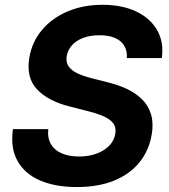

<svg xmlns="http://www.w3.org/2000/svg" viewBox="-20 -757 694 788"><path d="M294.9 10.7Q207 10.7 144.3 -16.4Q81.5 -43.5 51.8 -96.7Q22 -149.9 33.2 -227.1H178.2Q174.3 -189.9 189.2 -165Q204.1 -140.1 233.9 -127.4Q263.7 -114.7 304.7 -114.7Q344.7 -114.7 376.5 -126.5Q408.2 -138.2 428.5 -159.2Q448.7 -180.2 453.1 -208Q457.5 -232.9 445.8 -249.5Q434.1 -266.1 408.2 -278.3Q382.3 -290.5 342.8 -300.3L266.6 -319.8Q178.2 -341.8 132.6 -389.6Q86.9 -437.5 100.1 -519Q110.8 -584.5 151.9 -633.5Q192.9 -682.6 257.1 -710Q321.3 -737.3 400.4 -737.3Q481.4 -737.3 539.3 -709.7Q597.2 -682.1 625.2 -632.8Q653.3 -583.5 644 -518.6H500.5Q503.4 -563 474.1 -587.6Q444.8 -612.3 388.7 -612.3Q350.6 -612.3 321.8 -601.6Q293 -590.8 275.6 -571.5Q258.3 -552.2 253.9 -527.3Q249.5 -501.5 262.2 -483.9Q274.9 -466.3 299.8 -455.1Q324.7 -443.8 356 -436L419.4 -419.9Q464.4 -409.2 501.5 -391.6Q538.6 -374 564 -348.4Q589.4 -322.8 599.9 -287.6Q610.4 -252.4 603 -207Q592.3 -140.6 553 -91.6Q513.7 -42.5 448.7 -15.9Q383.8 10.7 294.9 10.7Z"/></svg>

Font: Inter 16pt
Style: Bold Italic
Weight: 700
Italic angle: -9.3988°
Version: Version 4.001;git-66647c0bb